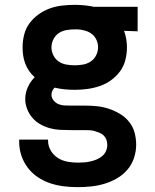

<svg xmlns="http://www.w3.org/2000/svg" viewBox="-20 -548 640 791"><path d="M300 223Q271 223 242.5 219.5Q214 216 187 207Q160 198 136 182Q112 166 94.5 143Q77 120 68 92.5Q59 65 59 37V27H178V32Q178 53 189 72Q200 91 218 102.5Q236 114 257.5 118Q279 122 300 122Q313 122 326.5 121Q340 120 353 117Q366 114 378 109Q390 104 400.5 95.5Q411 87 416.5 74.5Q422 62 422 49Q422 38 418.5 28Q415 18 407.5 10.5Q400 3 390 -1Q380 -5 370 -8Q360 -11 349.5 -11.5Q339 -12 328 -12H272Q250 -12 228.5 -13Q207 -14 186.5 -19.5Q166 -25 147 -35.5Q128 -46 114 -62Q100 -78 92 -98.5Q84 -119 84 -140Q84 -165 94.5 -188.5Q105 -212 123 -230Q110 -241 100 -255.5Q90 -270 84 -286Q78 -302 75.5 -319Q73 -336 73 -353Q73 -379 79.5 -405Q86 -431 101.5 -452Q117 -473 138.5 -488.5Q160 -504 184.5 -513Q209 -522 235.5 -525Q262 -528 288 -528Q305 -528 322.5 -526.5Q340 -525 357 -522L366 -520H547V-419L491 -421Q497 -405 500 -387.5Q503 -370 503 -353Q503 -327 496.5 -301Q490 -275 474.5 -254Q459 -233 437.5 -217.5Q416 -202 391 -193.5Q366 -185 340 -181.5Q314 -178 288 -178Q267 -178 246 -180Q225 -182 205 -187Q199 -181 195.5 -173.5Q192 -166 192 -158Q192 -145 200.5 -134.5Q209 -124 221 -119Q233 -114 245.5 -113.5Q258 -113 271 -113H328Q354 -113 379 -110.5Q404 -108 428 -100Q452 -92 474 -79Q496 -66 512 -46Q528 -26 534.5 -1.5Q541 23 541 48Q541 76 532 103Q523 130 504.5 151.5Q486 173 461.5 187Q437 201 410.5 209Q384 217 356 220Q328 223 300 223ZM288 -279Q305 -279 322 -282Q339 -285 353.5 -294.5Q368 -304 376 -320Q384 -336 384 -353Q384 -369 377.5 -383.5Q371 -398 359 -407.5Q347 -417 331.5 -421.5Q316 -426 301 -427H288Q271 -427 253.5 -424Q236 -421 222 -411.5Q208 -402 200 -386Q192 -370 192 -353Q192 -336 200 -320Q208 -304 222 -294.5Q236 -285 253.5 -282Q271 -279 288 -279Z"/></svg>

Font: Iosevka Book
Style: Bold
Weight: 700
Designer: Belleve Invis
Foundry: Belleve Invis
Version: Version 28.0.7; ttfautohint (v1.8.3)